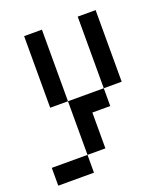

<svg xmlns="http://www.w3.org/2000/svg" viewBox="-143 -563 693 807"><g transform="rotate(-20 204.0 -160.0)"><path d="M378.9 -159.7H298.8V-480H378.9ZM138.7 80.1V-159.7H298.8V-80.1H218.8V80.1ZM138.7 159.7H-21V80.1H138.7ZM138.7 -159.7H59.1V-480H138.7Z"/></g></svg>

Font: W95FA
Style: Regular
Weight: 400
Designer: FontsArena.com
Foundry: Alina Sava
Version: Version 1.002;Fontself Maker 3.4.0